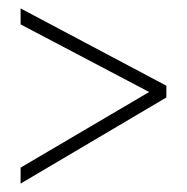

<svg xmlns="http://www.w3.org/2000/svg" viewBox="-20 -582 445 457"><path d="M29 -183V-145L376 -350V-378L29 -562V-524L335 -363Z"/></svg>

Font: Noto Sans Myanmar ExtraCondensed ExtraLight
Style: Regular
Weight: 200
Width: 2
Designer: Monotype Design Team
Foundry: Monotype Imaging Inc.
Version: Version 2.107